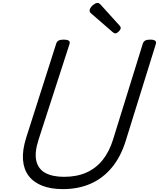

<svg xmlns="http://www.w3.org/2000/svg" viewBox="-20 -1289 1099 1328"><path d="M415 19Q332 19 272 -4.5Q212 -28 178 -73Q144 -118 139 -184Q134 -250 161 -336L369 -988Q374 -1002 385.5 -1008.5Q397 -1015 421 -1015Q444 -1015 455 -1008Q466 -1001 461 -985L247 -324Q218 -235 231 -177.5Q244 -120 293.5 -93Q343 -66 423 -66Q511 -66 577.5 -95.5Q644 -125 690 -182.5Q736 -240 762 -324L968 -988Q973 -1002 984.5 -1008.5Q996 -1015 1019 -1015Q1067 -1015 1058 -985L849 -313Q815 -204 753.5 -130Q692 -56 607 -18.5Q522 19 415 19ZM777 -1058Q773 -1058 768 -1061Q763 -1064 758 -1068L615 -1192Q605 -1200 602.5 -1205Q600 -1210 600 -1217Q600 -1228 609.5 -1240Q619 -1252 632 -1260.5Q645 -1269 654 -1269Q661 -1269 665.5 -1266Q670 -1263 675 -1258L807 -1112Q813 -1105 814 -1101.5Q815 -1098 815 -1095Q815 -1085 801.5 -1071.5Q788 -1058 777 -1058Z"/></svg>

Font: Playwrite MX
Style: Regular
Weight: 400
Designer: Veronika Burian, José Scaglione
Foundry: TypeTogether
Version: Version 1.002